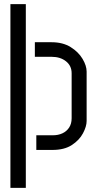

<svg xmlns="http://www.w3.org/2000/svg" viewBox="-20 -720 462 922"><path d="M30 182V-700H104V182ZM154.4 0V-70.4H234Q259.6 -70.4 279.8 -79.8Q300 -89.2 312 -107.5Q324 -125.8 324 -152V-368.4Q324 -404.2 296.8 -425.7Q269.6 -447.2 228 -447.2H147.4V-517.2H228Q282 -517.2 319.5 -493.7Q357 -470.2 376.5 -437.2Q396 -404.2 396 -376.2V-139Q396 -113 378.5 -80Q361 -47 325 -23.5Q289 0 232 0Z"/></svg>

Font: Stick No Bills ExtraLight
Style: Regular
Weight: 200
Designer: Kosala Senevirathne, Siva Puranthara, Lasantha Premarathna, Tharique Azeez
Foundry: mooniak
Version: Version 2.000